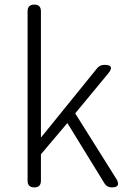

<svg xmlns="http://www.w3.org/2000/svg" viewBox="-20 -815 561 835"><path d="M129 0Q100 0 100 -29V-397V-766Q100 -795 129 -795Q158 -795 158 -766V-219H160L403 -519Q415 -533 434 -533Q481 -533 451 -496L307 -322L486 -37Q508 0 466 0Q445 0 434 -18L273 -280L158 -144V-29Q158 0 129 0Z"/></svg>

Font: GenSenRounded TW L
Style: Regular
Weight: 300
Version: Version 1.501;PS 1;hotconv 16.6.51;makeotf.lib2.5.65220